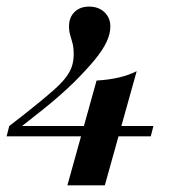

<svg xmlns="http://www.w3.org/2000/svg" viewBox="-56 -448 560 582"><path d="M-36 -34.7 -27.9 -66.1Q-7.6 -81.6 15.6 -99.8Q38.7 -118.1 62 -137.1Q85.3 -156.1 105.9 -174.2Q130.4 -195.8 143.7 -213.4Q156.9 -231 162.2 -247.8Q167.4 -264.6 167.4 -283Q167.4 -303.4 163.9 -316.9Q160.3 -330.4 156.7 -342.1Q153.2 -353.8 153.2 -368.1Q153.2 -395.1 169.8 -411.5Q186.5 -428 214 -428Q242.6 -428 260.6 -411Q278.5 -394 278.5 -367.7Q278.5 -345.7 267.1 -321.1Q255.6 -296.6 231.2 -266.7Q206.7 -236.9 168.1 -198.4Q147.7 -178.6 124.8 -158.4Q101.9 -138.1 72.7 -114.8Q43.5 -91.5 4.8 -61.3L-20.7 -66.1H409.1L401 -34.7ZM148.3 113.7 236.7 -203.8Q275.7 -206.2 305.2 -213.3Q334.7 -220.3 358.3 -232.2L261.8 113.7Z"/></svg>

Font: Playfair 5pt SemiExpanded Light 12pt
Style: Italic
Weight: 300
Italic angle: -15.6°
Version: Version 2.000;gftools[0.9.28]